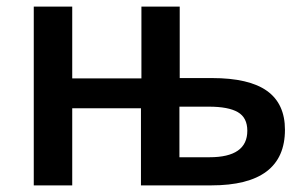

<svg xmlns="http://www.w3.org/2000/svg" viewBox="-20 -560 927 580"><path d="M522.9 -540V-324.2H620.1Q732.4 -324.2 786.6 -285.4Q840.8 -246.6 840.8 -168Q840.8 0 618.2 0H405.8V-232.9H198.2V0H82V-540H198.2V-323.2H407.2V-540ZM727.1 -165Q727.1 -204.6 698.5 -221.2Q669.9 -237.8 610.8 -237.8H522V-85H612.8Q727.1 -85 727.1 -165Z"/></svg>

Font: Open Sans
Style: SemiBold
Weight: 600
Foundry: Ascender Corporation
Version: Version 1.10